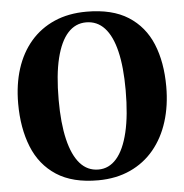

<svg xmlns="http://www.w3.org/2000/svg" viewBox="-54 -805 834 869"><g transform="rotate(-5 363.5 -370.5)"><path d="M358.5 12Q242 12.5 168.5 -35.2Q95 -83 60.8 -168.5Q26.5 -254 26.5 -365.5Q26.5 -452 49.2 -523Q72 -594 116.2 -645.5Q160.5 -697 224.5 -725Q288.5 -753 371 -753Q487 -753 559.8 -706.8Q632.5 -660.5 666.8 -577.8Q701 -495 701 -384Q701 -297.5 678.2 -225.2Q655.5 -153 611.5 -100Q567.5 -47 503.8 -17.8Q440 11.5 358.5 12ZM363 -36.5Q411 -36.5 445.2 -75.8Q479.5 -115 498 -192.5Q516.5 -270 516.5 -383.5Q516.5 -489.5 499.2 -560.8Q482 -632 448.2 -668.5Q414.5 -705 364.5 -705Q316 -705 281.8 -667.5Q247.5 -630 229 -555Q210.5 -480 210.5 -366Q210.5 -260 228 -186.5Q245.5 -113 279.2 -74.8Q313 -36.5 363 -36.5Z"/></g></svg>

Font: Merriweather 72pt ExtraBold
Style: Regular
Weight: 800
Version: Version 2.100